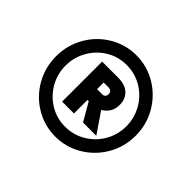

<svg xmlns="http://www.w3.org/2000/svg" viewBox="-121 -877 882 882"><g transform="rotate(45 319.5 -436.0)"><path d="M61 -436Q61 -508 95.5 -568.5Q130 -629 189.5 -664.5Q249 -700 319 -700Q389 -700 448.5 -664.5Q508 -629 543 -568.5Q578 -508 578 -436Q578 -364 543 -303.5Q508 -243 448.5 -207.5Q389 -172 319 -172Q249 -172 189.5 -207.5Q130 -243 95.5 -303.5Q61 -364 61 -436ZM517 -436Q517 -490 490.5 -536.5Q464 -583 418.5 -610Q373 -637 319 -637Q265 -637 220 -610Q175 -583 148.5 -536.5Q122 -490 122 -436Q122 -382 148.5 -336Q175 -290 220 -263Q265 -236 319 -236Q373 -236 418.5 -263Q464 -290 490.5 -336Q517 -382 517 -436ZM228 -568H333Q377 -568 401.5 -545.5Q426 -523 426 -484Q426 -434 382 -408L450 -308H364L313 -396H305V-308H228ZM333 -462Q355 -462 355 -484Q355 -494 349 -499.5Q343 -505 333 -505H301V-462Z"/></g></svg>

Font: Decalotype Black Italic
Style: Regular
Weight: 900
Italic angle: -12°
Designer: Alfredo Marco Pradil
Foundry: Alfredo Marco Pradil
Version: Version 1.0